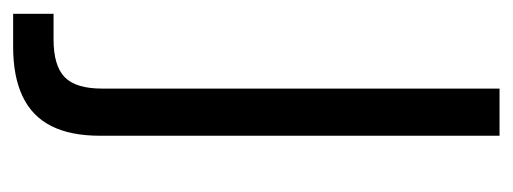

<svg xmlns="http://www.w3.org/2000/svg" viewBox="-284 -284 762 285"><g transform="rotate(90 96.5 -141.0)"><path d="M-26 220V160H12Q51 160 68 143.5Q85 127 85 88V-502H155V91Q155 135 140.5 163.5Q126 192 96.5 206Q67 220 23 220Z"/></g></svg>

Font: DM Sans 16pt Light
Style: Regular
Weight: 300
Version: Version 4.004;gftools[0.9.30]